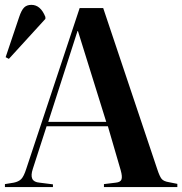

<svg xmlns="http://www.w3.org/2000/svg" viewBox="-23 -763 743 783"><path d="M13.2 -522.9 0 -529.8 55.2 -693.8Q64.5 -721.7 75.4 -732.4Q86.4 -743.2 105 -743.2Q142.6 -743.2 162.1 -693.8V-686ZM-2.9 0V-12.2L33.2 -18.1Q52.7 -22 63.5 -32.7Q74.2 -43.5 84 -74.2L301.8 -730H397.9L618.2 -73.2Q627.9 -43.5 636.2 -33.4Q644.5 -23.4 666 -20L700.2 -13.2V0H400.9V-12.2L449.2 -18.1Q468.3 -20 472.4 -31.2Q476.6 -42.5 469.2 -68.8L417 -248H167L110.8 -74.2Q102.1 -47.9 108.6 -33.9Q115.2 -20 138.2 -18.1L192.9 -11.2V0ZM173.8 -266.1H410.2L294.9 -636.2H293Z"/></svg>

Font: Display Semibold
Style: Regular
Weight: 600
Designer: Latin by Veronika Burian and Jose Scaglione. Greek by Irene Vlachou. Cyrillic by Vera Evstafieva.
Foundry: TypeTogether
Version: Version 3.002